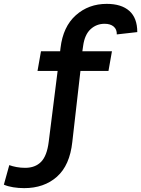

<svg xmlns="http://www.w3.org/2000/svg" viewBox="-48 -770 730 993"><path d="M77 203Q48 203 20 198.5Q-8 194 -28 185L0 84Q16 90 37.5 94Q59 98 82 98Q134 98 164.5 67Q195 36 204 -37L250 -403H146L164 -505H263L265 -522Q278 -632 344 -691Q410 -750 504 -750Q580 -750 621 -713.5Q662 -677 662 -604L556 -592Q557 -618 540 -632.5Q523 -647 493 -647Q451 -647 420.5 -619Q390 -591 382 -533L378 -505H531L513 -403H368L326 -36Q313 85 246.5 144Q180 203 77 203Z"/></svg>

Font: Livvic SemiBold
Style: Italic
Weight: 600
Italic angle: -10°
Designer: Jacques Le Bailly, Baron von Fonthausen
Version: Version 1.001; ttfautohint (v1.8.2)